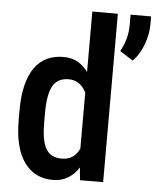

<svg xmlns="http://www.w3.org/2000/svg" viewBox="-54 -797 691 852"><g transform="rotate(5 292.0 -370.5)"><path d="M322.8 -110.4V-750H436.5V0L333.5 0.5ZM39.1 -242.7V-284.2Q39.1 -349.1 50.8 -396.7Q62.5 -444.3 85.2 -476.1Q107.9 -507.8 140.1 -522.9Q172.4 -538.1 212.9 -538.1Q252.4 -538.1 281.2 -520.3Q310.1 -502.4 330.1 -469.7Q350.1 -437 362.1 -391.8Q374 -346.7 378.4 -291V-233.4Q373 -179.7 361.3 -135Q349.6 -90.3 329.6 -58.1Q309.6 -25.9 280.5 -8.1Q251.5 9.8 212.4 9.8Q171.9 9.8 139.9 -6.3Q107.9 -22.5 85.2 -54.2Q62.5 -85.9 50.8 -133.1Q39.1 -180.2 39.1 -242.7ZM152.8 -284.2V-242.7Q152.8 -202.1 157.7 -172.9Q162.6 -143.6 173.3 -124.8Q184.1 -106 201.7 -96.9Q219.2 -87.9 244.1 -87.9Q275.4 -87.9 295.2 -103.5Q314.9 -119.1 325.9 -145.8Q336.9 -172.4 341.3 -205.1V-318.8Q338.9 -344.7 331.5 -366.9Q324.2 -389.2 312.5 -405.8Q300.8 -422.4 283.9 -431.9Q267.1 -441.4 244.6 -441.4Q219.7 -441.4 202.1 -431.9Q184.6 -422.4 173.8 -403.1Q163.1 -383.8 158 -354.2Q152.8 -324.7 152.8 -284.2ZM584.5 -751V-714.4Q584.5 -671.9 567.4 -625.5Q550.3 -579.1 520 -548.8L461.4 -585.9Q476.6 -613.3 484.9 -642.6Q493.2 -671.9 493.2 -710V-751Z"/></g></svg>

Font: Roboto Condensed Medium
Style: Regular
Weight: 500
Designer: Christian Robertson
Foundry: Google
Version: Version 3.0